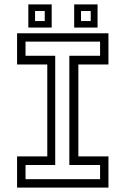

<svg xmlns="http://www.w3.org/2000/svg" viewBox="-20 -851 570 871"><path d="M57.5 0V-141.5H194.5V-558.5H57.5V-700H472V-558.5H335.5V-141.5H472V0ZM95.8 -38.2H434V-102.5H294.5V-598H434V-662.2H95.8V-598H230.5V-102.5H95.8ZM316.5 -726V-831H422.5V-726ZM108.5 -726V-831H214.5V-726ZM139 -755.5H183V-801H139ZM347.5 -755.5H391.5V-801H347.5Z"/></svg>

Font: Tourney Thin
Style: Regular
Weight: 100
Designer: Tyler Finck
Foundry: Etcetera Type Co
Version: Version 1.015